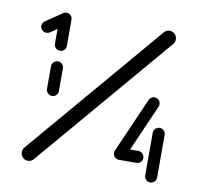

<svg xmlns="http://www.w3.org/2000/svg" viewBox="-64 -585 672 653"><g transform="rotate(10 272.0 -259.0)"><path d="M115.2 -231.1Q106.7 -231.1 100.6 -237Q94.4 -243 94.4 -251.5V-330Q94.4 -338.5 100.6 -344.4Q106.7 -350.4 115.2 -350.4Q123.7 -350.4 129.6 -344.4Q135.6 -338.5 135.6 -330V-251.5Q135.6 -243 129.6 -237Q123.7 -231.1 115.2 -231.1ZM115.2 -518.5Q123.7 -518.5 129.6 -512.6Q135.6 -506.7 135.6 -498.1Q135.6 -493 133 -488.5Q130.4 -484.1 126.3 -481.1L70.4 -442.6Q65.6 -439.3 58.9 -439.3Q50.4 -439.3 44.3 -445.2Q38.1 -451.1 38.1 -459.6Q38.1 -464.8 40.7 -469.3Q43.3 -473.7 47.4 -476.7L103.7 -514.8Q108.5 -518.5 115.2 -518.5ZM115.2 -387Q106.7 -387 100.6 -393Q94.4 -398.9 94.4 -407.4V-498.1Q94.4 -506.7 100.6 -512.6Q106.7 -518.5 115.2 -518.5Q123.7 -518.5 129.6 -512.6Q135.6 -506.7 135.6 -498.1V-407.4Q135.6 -399.3 129.6 -393.1Q123.7 -387 115.2 -387ZM471.1 -518.9Q481.9 -518.9 489.3 -511.5Q496.7 -504.1 496.7 -493.3Q496.7 -483.7 490.7 -476.7L91.9 -8.5Q84.1 0.4 72.6 0.4Q62.2 0.4 54.8 -7Q47.4 -14.4 47.4 -25.2Q47.4 -34.8 53.3 -41.9L452.2 -510Q459.3 -518.9 471.1 -518.9ZM457.8 -77Q457.8 -68.5 451.7 -62.6Q445.6 -56.7 437 -56.7H378.1V-97.8H437Q445.6 -97.8 451.7 -91.7Q457.8 -85.6 457.8 -77ZM495.2 -187.8Q503.7 -187.8 509.6 -181.7Q515.6 -175.6 515.6 -167V-20Q515.6 -11.5 509.6 -5.4Q503.7 0.7 495.2 0.7Q486.7 0.7 480.6 -5.4Q474.4 -11.5 474.4 -20V-167Q474.4 -175.6 480.6 -181.7Q486.7 -187.8 495.2 -187.8ZM377 -56.7Q368.9 -56.7 362.8 -62.8Q356.7 -68.9 356.7 -77Q356.7 -82.2 358.5 -85.6L441.5 -275.2Q444.1 -280.4 449.1 -283.7Q454.1 -287 460 -287Q468.5 -287 474.4 -281.1Q480.4 -275.2 480.4 -266.7Q480.4 -261.1 478.5 -257.8L395.9 -68.9Q393.3 -63.3 388.3 -60Q383.3 -56.7 377 -56.7Z"/></g></svg>

Font: 26F Galaxy Hebrew Medium
Style: Regular
Weight: 500
Designer: C₂₉H₂₅N₃O₅
Version: Version 1.000